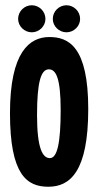

<svg xmlns="http://www.w3.org/2000/svg" viewBox="-20 -695 374 731"><path d="M316 -280C316 -518 241 -554 168 -554C93 -554 18 -498 18 -264C18 -30 82 16 164 16C247 16 316 -42 316 -280ZM211 -276C211 -151 198 -93 170 -93C142 -93 121 -130 121 -257C121 -383 136 -431 166 -431C192 -431 211 -401 211 -276ZM153 -623C153 -652 129 -675 101 -675C73 -675 49 -652 49 -623C49 -595 73 -572 101 -572C129 -572 153 -595 153 -623ZM285 -623C285 -652 261 -675 233 -675C205 -675 181 -652 181 -623C181 -595 205 -572 233 -572C261 -572 285 -595 285 -623Z"/></svg>

Font: Mouse Memoirs
Style: Regular
Weight: 400
Designer: Astigmatic (AOETI)
Foundry: Astigmatic (AOETI)
Version: Version 1.000